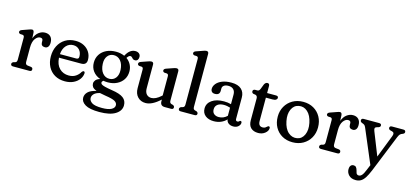

<svg xmlns="http://www.w3.org/2000/svg" viewBox="-74 -1332 4689 2173"><g transform="rotate(15 2270.5 -246.0)"><path d="M187 -428.5 190 -363.5Q208.5 -413 242.2 -438.2Q276 -463.5 315.5 -463.5Q356.5 -463.5 380 -439Q403.5 -414.5 403.5 -370Q403.5 -336.5 389.8 -319.8Q376 -303 354 -303Q307 -303 307 -349V-365Q307 -396 276 -396Q244 -396 218 -360.2Q192 -324.5 192 -255.5V-89Q192 -56 219 -52.5L257.5 -48Q281 -45 281 -23Q281 0 253.5 0H62Q34.5 0 34.5 -23Q34.5 -39 54 -48L72.5 -52.5Q83.5 -56 88.8 -64Q94 -72 94 -89V-343.5Q94 -359 89.2 -365.5Q84.5 -372 74.5 -374L45.5 -375.5Q26.5 -381 26.5 -397Q26.5 -414.5 51.5 -423.5L122.5 -448.5Q136.5 -453.5 146.5 -456.5Q156.5 -459.5 163 -459.5Q184.5 -459.5 187 -428.5Z M862 -290.5Q862 -230.5 798.5 -230.5H538.5Q543.5 -149.5 586.8 -106.8Q630 -64 696 -64Q745 -64 778.2 -86.8Q811.5 -109.5 827 -139.5Q838.5 -154.5 848.5 -154.5Q864 -154 863.5 -133.5Q861 -96 836.8 -63Q812.5 -30 770 -9.5Q727.5 11 670.5 11Q601.5 11 551 -18.5Q500.5 -48 473 -100.5Q445.5 -153 445.5 -222Q445.5 -290.5 473.2 -345.2Q501 -400 552.2 -431.8Q603.5 -463.5 674 -463.5Q729.5 -463.5 771.8 -441Q814 -418.5 838 -379.5Q862 -340.5 862 -290.5ZM660.5 -409.5Q610.5 -409.5 577 -372.8Q543.5 -336 538.5 -272H729.5Q759 -272 759 -299.5Q759 -349 731.8 -379.2Q704.5 -409.5 660.5 -409.5Z M1212 -30.5Q1307.5 -16.5 1348.2 14.8Q1389 46 1389 101Q1389 165 1325.2 205.2Q1261.5 245.5 1137.5 245.5Q1023 245.5 971.5 214.2Q920 183 920 135.5Q920 97 949.8 67.5Q979.5 38 1047 23Q1010.5 9 998 -8.8Q985.5 -26.5 985.5 -49Q985.5 -69 1000.5 -88Q1015.5 -107 1052 -118Q996 -138 964.8 -180.2Q933.5 -222.5 933.5 -279.5Q933.5 -334 960.2 -375.2Q987 -416.5 1035 -439.8Q1083 -463 1146 -463Q1201.5 -463 1246 -442.5L1248.5 -447Q1290.5 -526.5 1356 -526.5Q1382.5 -526.5 1399.5 -512.2Q1416.5 -498 1416.5 -473Q1416.5 -451 1405.8 -437.8Q1395 -424.5 1376 -424.5Q1359.5 -424.5 1350.5 -432.8Q1341.5 -441 1334.2 -449.2Q1327 -457.5 1315 -457.5Q1297.5 -457.5 1276.5 -425.5Q1311 -401.5 1330 -365Q1349 -328.5 1349 -285Q1349 -231 1322.5 -190.2Q1296 -149.5 1249.5 -126.5Q1203 -103.5 1143.5 -103.5Q1116 -103.5 1091 -108Q1075.5 -96 1075.5 -83Q1075.5 -72 1086.5 -63.5Q1097.5 -55 1126.8 -47.2Q1156 -39.5 1212 -30.5ZM1132 -419Q1085.5 -418 1058.8 -383Q1032 -348 1035 -291.5Q1038 -223.5 1070 -184.8Q1102 -146 1150.5 -147Q1197 -148 1223.8 -183Q1250.5 -218 1247.5 -276.5Q1244.5 -342 1212.8 -380.8Q1181 -419.5 1132 -419ZM1002.5 115.5Q1002.5 148.5 1036 171Q1069.5 193.5 1155.5 193.5Q1227.5 193.5 1263.8 174.2Q1300 155 1300 124Q1300 95.5 1270.5 78.2Q1241 61 1159 49Q1119 43 1090 36Q1044.5 47 1023.5 68.5Q1002.5 90 1002.5 115.5Z M1487.5 -128V-343.5Q1487.5 -359 1482.8 -365.5Q1478 -372 1468.5 -374L1439 -375.5Q1420.5 -381.5 1420.5 -397Q1420.5 -414.5 1445 -423.5L1515.5 -448Q1531 -453.5 1541.2 -456.5Q1551.5 -459.5 1560.5 -459.5Q1587 -459.5 1587 -431V-153.5Q1587 -108 1608.2 -84.2Q1629.5 -60.5 1665 -60.5Q1689.5 -60.5 1717.2 -73.8Q1745 -87 1776.5 -115.5L1783 -122V-343.5Q1783 -359 1778.2 -365.5Q1773.5 -372 1764 -374L1734.5 -375.5Q1716 -381.5 1716 -397Q1716 -414.5 1740.5 -423.5L1811 -448Q1826.5 -453.5 1836.8 -456.5Q1847 -459.5 1856 -459.5Q1882.5 -459.5 1882.5 -431V-89Q1882.5 -72 1888 -64Q1893.5 -56 1904 -52.5L1922 -48Q1941 -39.5 1941 -23Q1941 0 1914 0H1839.5Q1786 0 1786 -54V-74Q1693 12 1616.5 12Q1559.5 12 1523.5 -25.8Q1487.5 -63.5 1487.5 -128Z M2158 -708V-89Q2158 -72 2163.2 -64Q2168.5 -56 2179.5 -52.5L2197.5 -48Q2217 -39 2217 -23Q2217 0 2189.5 0H2026.5Q1999.5 0 1999.5 -23Q1999.5 -39 2019 -48L2037 -52.5Q2048 -56 2053.2 -64Q2058.5 -72 2058.5 -89V-620.5Q2058.5 -636 2053.8 -642.5Q2049 -649 2039.5 -651L2010 -652.5Q1991.5 -658.5 1991.5 -674Q1991.5 -691.5 2016 -700.5L2086.5 -725Q2102 -730.5 2112.2 -733.8Q2122.5 -737 2131.5 -737Q2158 -737 2158 -708Z M2278.5 -102.5Q2278.5 -162.5 2330.8 -199.5Q2383 -236.5 2472.5 -236.5Q2516 -236.5 2555 -226V-338Q2555 -377 2533.8 -398Q2512.5 -419 2475 -419Q2440.5 -419 2422.2 -405Q2404 -391 2404 -370V-342Q2404 -291.5 2348.5 -291.5Q2324 -291.5 2311.8 -304.2Q2299.5 -317 2299.5 -338Q2299.5 -369.5 2322.8 -398.2Q2346 -427 2390.5 -445Q2435 -463 2499 -463Q2575.5 -463 2614.8 -427.5Q2654 -392 2654 -330.5V-80.5Q2654 -55 2676 -55Q2687.5 -55 2695.5 -63.5Q2698 -66.5 2701 -68.8Q2704 -71 2708 -71Q2724 -71 2724 -51Q2724 -28.5 2702.2 -8.8Q2680.5 11 2644.5 11Q2611 11 2588.8 -5Q2566.5 -21 2563 -49.5Q2504 11 2414.5 11Q2353 11 2315.8 -19.2Q2278.5 -49.5 2278.5 -102.5ZM2380.5 -120Q2380.5 -84.5 2402.2 -66.8Q2424 -49 2457.5 -49Q2513 -49 2555 -89.5V-185Q2538 -190.5 2519.5 -194Q2501 -197.5 2480.5 -197.5Q2434.5 -197.5 2407.5 -177Q2380.5 -156.5 2380.5 -120Z M2794 -401 2770 -404.5Q2751 -411 2751 -430.5Q2751 -440.5 2758 -447Q2765 -453.5 2777.5 -453.5H2802Q2813 -453.5 2820.5 -459.2Q2828 -465 2834.5 -480L2857 -538.5Q2871.5 -564.5 2892.5 -564.5Q2917.5 -564.5 2917.5 -536.5V-453.5H3021.5Q3049 -453.5 3049 -432.5Q3049 -418 3036.2 -408.8Q3023.5 -399.5 2996 -399.5H2917.5V-126Q2917.5 -64.5 2968.5 -64.5Q2987.5 -64.5 2999 -72.2Q3010.5 -80 3018.2 -87.5Q3026 -95 3033.5 -95Q3050 -94.5 3048 -72.5Q3046.5 -42 3014 -16.2Q2981.5 9.5 2935 9.5Q2880.5 9.5 2849.5 -19.8Q2818.5 -49 2818.5 -109V-364.5Q2818.5 -394.5 2794 -401Z M3340.5 -463.5Q3410 -463.5 3462.8 -433Q3515.5 -402.5 3545.2 -349Q3575 -295.5 3575 -226Q3575 -158 3544.8 -104.5Q3514.5 -51 3460.8 -20.2Q3407 10.5 3337 10.5Q3267.5 10.5 3214.8 -19.8Q3162 -50 3132.2 -103.8Q3102.5 -157.5 3102.5 -228Q3102.5 -295 3132.8 -348.2Q3163 -401.5 3216.8 -432.5Q3270.5 -463.5 3340.5 -463.5ZM3378.5 -47.5Q3433 -58 3458 -114.5Q3483 -171 3467 -250Q3450 -335.5 3404.2 -376.2Q3358.5 -417 3301 -405.5Q3246 -395 3220.5 -339Q3195 -283 3211 -203Q3228 -117 3274.5 -76.8Q3321 -36.5 3378.5 -47.5Z M3795 -428.5 3798 -363.5Q3816.5 -413 3850.2 -438.2Q3884 -463.5 3923.5 -463.5Q3964.5 -463.5 3988 -439Q4011.5 -414.5 4011.5 -370Q4011.5 -336.5 3997.8 -319.8Q3984 -303 3962 -303Q3915 -303 3915 -349V-365Q3915 -396 3884 -396Q3852 -396 3826 -360.2Q3800 -324.5 3800 -255.5V-89Q3800 -56 3827 -52.5L3865.5 -48Q3889 -45 3889 -23Q3889 0 3861.5 0H3670Q3642.5 0 3642.5 -23Q3642.5 -39 3662 -48L3680.5 -52.5Q3691.5 -56 3696.8 -64Q3702 -72 3702 -89V-343.5Q3702 -359 3697.2 -365.5Q3692.5 -372 3682.5 -374L3653.5 -375.5Q3634.5 -381 3634.5 -397Q3634.5 -414.5 3659.5 -423.5L3730.5 -448.5Q3744.5 -453.5 3754.5 -456.5Q3764.5 -459.5 3771 -459.5Q3792.5 -459.5 3795 -428.5Z M4233.5 90.5 4257.5 32.5 4089.5 -364Q4081 -384.5 4071 -391.5Q4061 -398.5 4041.5 -405Q4022 -414 4022 -429.5Q4022 -453.5 4049.5 -453.5H4230.5Q4257 -453.5 4257 -430.5Q4257 -414 4234.5 -406L4216.5 -401Q4198.5 -396 4195.5 -383.8Q4192.5 -371.5 4202.5 -348L4308 -82L4412.5 -350Q4429 -391.5 4396 -401L4375 -406Q4353.5 -413 4353.5 -430.5Q4353.5 -453.5 4381 -453.5H4513.5Q4541 -453.5 4541 -430.5Q4541 -423 4537 -417Q4533 -411 4522 -406Q4500.5 -399 4490.2 -388.8Q4480 -378.5 4469.5 -354L4292 85Q4268 143 4245.8 176.8Q4223.5 210.5 4198 224.8Q4172.5 239 4139.5 239Q4087.5 239 4058.8 209.8Q4030 180.5 4030 139Q4030 113.5 4042 98.2Q4054 83 4075 83Q4094 83 4104.2 94.2Q4114.5 105.5 4121 128.5L4126 146Q4129 164 4138 171.8Q4147 179.5 4159.5 179.5Q4180 179.5 4196.8 160.2Q4213.5 141 4233.5 90.5Z"/></g></svg>

Font: Fraunces 72pt S100
Style: Regular
Weight: 400
Version: Version 1.000; ttfautohint (v1.8.3)